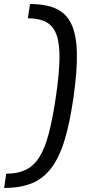

<svg xmlns="http://www.w3.org/2000/svg" viewBox="-64 -825 429 950"><path d="M84.4 -805Q163.6 -805 213.8 -781.9Q264 -758.8 289 -706.3Q314 -653.7 316.3 -566.2Q318.6 -478.7 300.6 -350Q282.6 -221.3 256.2 -133.8Q229.7 -46.3 189.9 6.3Q150 58.8 93.2 81.9Q36.4 105 -43.6 105L-33.3 34.5Q22.5 34.5 62.1 15.9Q101.7 -2.8 129.6 -45.9Q157.5 -89 177.2 -163.7Q196.9 -238.3 213.1 -350Q229.3 -461.7 230.3 -536.3Q231.2 -611 215.1 -654.1Q199.1 -697.2 164.4 -715.9Q129.7 -734.5 74 -734.5Z"/></svg>

Font: Pathway Extreme 8pt Thin 12pt
Style: Italic
Weight: 100
Italic angle: -8°
Version: Version 1.001;gftools[0.9.26]